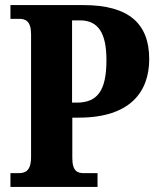

<svg xmlns="http://www.w3.org/2000/svg" viewBox="-20 -734 614 754"><path d="M21 0H363V-54H310C285 -54 264 -61 264 -113V-272H289C491 -272 566 -373 566 -502C566 -641 486 -714 308 -714H21V-660H56C79 -660 102 -652 102 -600V-118C102 -62 79 -54 52 -54H21ZM281 -331H263V-654H294C366 -654 398 -604 398 -498C398 -378 363 -331 281 -331Z"/></svg>

Font: Noto Serif Khmer Condensed ExtraBold
Style: Regular
Weight: 800
Width: 3
Designer: Danh Hong and the Monotype Design Team
Foundry: Monotype Imaging Inc.
Version: Version 2.004